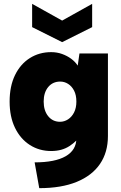

<svg xmlns="http://www.w3.org/2000/svg" viewBox="-20 -778 630 998"><path d="M393 -500H541V-71Q541 14 499.5 74.5Q458 135 378.5 167.5Q299 200 184 200L160 66Q266 66 321.5 34Q377 2 377 -59V-61L403 -80Q381 -45 341.5 -19Q302 7 246 7Q184 7 135 -24.5Q86 -56 58 -113.5Q30 -171 30 -250Q30 -330 58 -387.5Q86 -445 135 -476Q184 -507 246 -507Q276 -507 302.5 -497.5Q329 -488 350 -472.5Q371 -457 384 -437ZM207 -250Q207 -203 230.5 -174Q254 -145 292 -145Q314 -145 333.5 -157.5Q353 -170 365 -193.5Q377 -217 377 -250Q377 -284 365 -307Q353 -330 334 -342Q315 -354 293 -354Q254 -354 230.5 -325.5Q207 -297 207 -250ZM459 -758V-637L303 -559L147 -637V-758L303 -671Z"/></svg>

Font: Albert Sans Black
Style: Regular
Weight: 900
Designer: Andreas Rasmussen
Foundry: a.Foundry
Version: Version 1.025